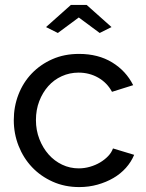

<svg xmlns="http://www.w3.org/2000/svg" viewBox="-20 -750 594 780"><path d="M167 -640 268 -730H332L433 -640L385 -616L300 -679L215 -616ZM36 -262Q36 -317 55 -366Q74 -415 109 -451.5Q144 -488 192.5 -509.5Q241 -531 301 -531Q379 -531 435.5 -496.5Q492 -462 521 -404L435 -377Q415 -414 379 -434.5Q343 -455 299 -455Q263 -455 231 -440.5Q199 -426 176 -400Q153 -374 139.5 -339Q126 -304 126 -262Q126 -221 140 -185Q154 -149 177.5 -122.5Q201 -96 232.5 -81Q264 -66 300 -66Q323 -66 345.5 -72.5Q368 -79 386.5 -90Q405 -101 419 -115.5Q433 -130 439 -147L525 -121Q513 -92 491.5 -68Q470 -44 441 -27Q412 -10 376.5 0Q341 10 302 10Q243 10 194 -12Q145 -34 110 -71Q75 -108 55.5 -157.5Q36 -207 36 -262Z"/></svg>

Font: Boldmen Medium
Style: Regular
Weight: 400
Designer: Matt McInerney, Pablo Impallari, Rodrigo Fuenzalida
Foundry: LIVING CONCEPT
Version: Version 1.000